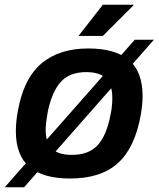

<svg xmlns="http://www.w3.org/2000/svg" viewBox="-36 -743 671 812"><path d="M260 12Q146 12 88.5 -37Q31 -86 31 -188Q31 -207 33 -228Q35 -249 39 -271Q63 -409 138 -473.5Q213 -538 337 -538Q452 -538 509.5 -489Q567 -440 567 -337Q567 -318 565 -298Q563 -278 559 -255Q534 -117 462 -52.5Q390 12 260 12ZM268 -88Q340 -88 377.5 -129.5Q415 -171 431 -256Q435 -274 436.5 -287Q438 -300 438.5 -310Q439 -320 439 -329Q439 -383 413 -410.5Q387 -438 329 -438Q257 -438 220 -395.5Q183 -353 166 -270Q163 -252 161 -238.5Q159 -225 158 -215Q157 -205 157 -196Q157 -141 183.5 -114.5Q210 -88 268 -88ZM-16 49 534 -575H615L66 49ZM296 -591 399 -723H528V-720L399 -591Z"/></svg>

Font: Archivo Variable SemiBold
Style: Italic
Weight: 600
Italic angle: -10°
Designer: Hector Gatti
Foundry: Omnibus-Type
Version: Version 2.001